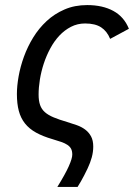

<svg xmlns="http://www.w3.org/2000/svg" viewBox="-20 -547 530 760"><path d="M207 192.9Q238.8 141.6 252.4 110.8Q266.1 80.1 266.1 64.9Q266.1 51.3 261.5 42.2Q256.8 33.2 247.1 26.6Q237.3 20 222.7 14.9Q208 9.8 188 3.9Q149.4 -7.3 122.6 -22.2Q95.7 -37.1 78.9 -58.3Q62 -79.6 54.4 -108.2Q46.9 -136.7 46.9 -174.8Q46.9 -206.5 53.7 -244.9Q60.5 -283.2 74.7 -322.5Q88.9 -361.8 111.3 -398.4Q133.8 -435.1 164.6 -463.6Q195.3 -492.2 235.4 -509.5Q275.4 -526.9 325.2 -526.9Q386.2 -526.9 428.7 -503.7Q471.2 -480.5 490.2 -433.1L416 -393.1Q403.8 -423.3 380.4 -438.7Q356.9 -454.1 316.9 -454.1Q286.6 -454.1 261 -440.9Q235.4 -427.7 214.8 -405.8Q194.3 -383.8 179 -355.2Q163.6 -326.7 153.3 -295.4Q143.1 -264.2 137.9 -232.4Q132.8 -200.7 132.8 -172.9Q132.8 -147.9 138.7 -131.3Q144.5 -114.7 157.7 -103Q170.9 -91.3 192.6 -82.3Q214.4 -73.2 246.1 -64Q265.6 -58.1 284.2 -51.5Q302.7 -44.9 317.1 -34.2Q331.5 -23.4 340.3 -7.3Q349.1 8.8 349.1 33.2Q349.1 54.2 343.3 75.7Q337.4 97.2 327.1 119.1Q320.3 133.8 313.2 147.2Q306.2 160.6 300.3 170.9Q293.5 183.1 287.1 192.9Z"/></svg>

Font: Lorenzo Sans
Style: Italic
Weight: 400
Italic angle: -12°
Foundry: Intel Corporation
Version: Version 1.00; ttfautohint (v1.5)